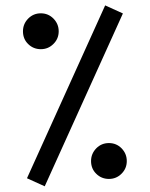

<svg xmlns="http://www.w3.org/2000/svg" viewBox="-20 -670 544 698"><path d="M78.1 -22 142.6 7.3 426.8 -621.1 362.3 -650.4ZM311 -84.5C311 -65.9 317.4 -50.3 330.1 -38.1C342.3 -25.9 357.9 -19.5 376 -19.5C394 -19.5 409.2 -25.9 421.9 -38.6C434.6 -51.3 440.9 -66.4 440.9 -84.5C440.9 -102.5 434.6 -117.7 421.9 -130.9C409.2 -143.6 394 -149.9 376 -149.9C357.9 -149.9 342.8 -143.6 330.1 -130.9C317.4 -117.7 311 -102.5 311 -84.5ZM63.5 -556.2C63.5 -537.6 69.8 -522 82.5 -509.8C94.7 -497.6 110.4 -491.2 128.4 -491.2C146.5 -491.2 161.6 -497.6 174.3 -510.3C187 -522.9 193.4 -538.1 193.4 -556.2C193.4 -574.2 187 -589.4 174.3 -602.5C161.6 -615.2 146.5 -621.6 128.4 -621.6C110.4 -621.6 95.2 -615.2 82.5 -602.5C69.8 -589.4 63.5 -574.2 63.5 -556.2Z"/></svg>

Font: Sahel
Style: Regular
Weight: 400
Foundry: Saber Rastikerdar (saber.rastikerdar@gmail.com)
Version: Version 3.4.0